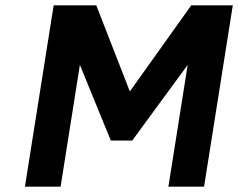

<svg xmlns="http://www.w3.org/2000/svg" viewBox="-20 -696 888 716"><path d="M608 0H741L848.1 -676H693.1L464.2 -355L339.1 -676H180.1L73 0H206L277.9 -454L393.2 -172H473.2L679.9 -454Z"/></svg>

Font: Fog Sans
Style: It
Weight: 700
Foundry: Intel Corporation
Version: Version 1.00